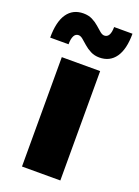

<svg xmlns="http://www.w3.org/2000/svg" viewBox="-167 -831 647 894"><g transform="rotate(20 156.0 -384.0)"><path d="M61 0V-542H251V0ZM225 -600Q201 -600 181.5 -610Q162 -620 147.5 -633Q133 -646 121.5 -655.5Q110 -665 100 -665Q85 -665 77.5 -650.5Q70 -636 70 -609H-21Q-21 -688 7 -728Q35 -768 87 -768Q112 -768 131 -758.5Q150 -749 164.5 -736Q179 -723 190.5 -713.5Q202 -704 212 -704Q227 -704 234.5 -717.5Q242 -731 242 -757H333Q333 -680 305 -640Q277 -600 225 -600Z"/></g></svg>

Font: Montserrat Thin ExtraBold
Style: Regular
Weight: 800
Version: Version 9.000